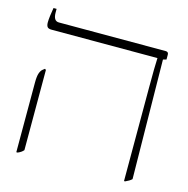

<svg xmlns="http://www.w3.org/2000/svg" viewBox="-98 -741 823 842"><g transform="rotate(15 313.0 -320.5)"><path d="M538 6V-420Q538 -516 540 -552V-553H59Q45 -553 40 -559.5Q35 -566 35 -580Q35 -592 37.5 -611.5Q40 -631 43 -647H57V-630Q57 -592 82 -592H567Q580 -592 580 -579V-557L565 -553L572 -12Q567 -7 559.5 -2.5Q552 2 543 6ZM49 6V-310Q49 -339 54 -353Q59 -367 67 -373L76 -380L81 -376V-12Q72 -1 55 6Z"/></g></svg>

Font: Noto Serif Hebrew ExtraCondensed ExtraLight
Style: Regular
Weight: 200
Width: 2
Designer: Monotype Design Team
Foundry: Monotype Imaging Inc.
Version: Version 2.004; ttfautohint (v1.8.4.7-5d5b)